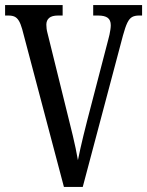

<svg xmlns="http://www.w3.org/2000/svg" viewBox="-20 -734 578 754"><path d="M67 -620Q61 -641 54 -652.5Q47 -664 37.5 -668.5Q28 -673 13 -673H0V-714H226V-673H208Q184 -673 173 -663.5Q162 -654 162 -637Q162 -630 163 -621.5Q164 -613 166.5 -604Q169 -595 171 -586L252 -258Q260 -227 266 -201Q272 -175 277 -152Q282 -129 286 -105Q291 -129 296 -152Q301 -175 307.5 -201Q314 -227 322 -259L405 -578Q408 -588 410 -598Q412 -608 413.5 -617.5Q415 -627 415 -635Q415 -655 403 -664Q391 -673 365 -673H346V-714H538V-673H526Q509 -673 498.5 -667Q488 -661 480 -644.5Q472 -628 463 -595L305 0H231Z"/></svg>

Font: Noto Serif ExtraCondensed
Style: Regular
Weight: 400
Width: 2
Designer: Monotype Design Team
Foundry: Monotype Imaging Inc.
Version: Version 2.013